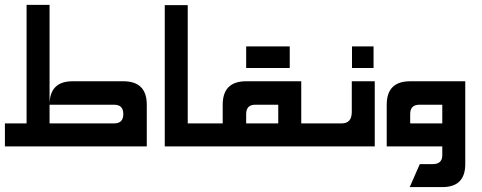

<svg xmlns="http://www.w3.org/2000/svg" viewBox="-20 -597 1966 783"><path d="M0 0V-93.8H88.4V-577.1H182.1V-169.9Q182.1 -265.6 275.9 -265.6H482.9Q578.6 -265.6 578.6 -169.9V0ZM182.1 -169.9V-93.8H445.8Q482.9 -93.8 482.9 -131.8Q482.9 -169.9 445.8 -169.9Z M651.9 0V-576.2H745.6V0Z M672.4 0 721.2 -93.8H888.2V-169.9Q888.2 -265.6 983.9 -265.6H1208.5V0ZM1114.7 -169.9H1021Q983.9 -169.9 983.9 -131.8V-93.8H1114.7ZM1161.6 -407.7V-319.8H983.9V-407.7Z M1184.6 -93.8H1373.5Q1414.6 -93.8 1414.6 -140.6V-265.6H1508.3V0H1135.3ZM1415.5 -319.8V-407.7H1503.4V-319.8Z M1783.7 -93.8V-169.9H1689.9Q1652.8 -169.9 1652.8 -131.8V-93.8ZM1877.4 72.3Q1877.4 166 1783.7 166H1650.9L1691.9 72.3H1744.6Q1783.7 72.3 1783.7 36.1V0H1557.1V-169.9Q1557.1 -265.6 1652.8 -265.6H1877.4Z"/></svg>

Font: Aswaq
Style: Regular
Weight: 400
Designer: Husham Jawad
Version: Version 1.000;November 3, 2021;FontCreator 14.0.0.2814 32-bi